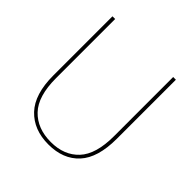

<svg xmlns="http://www.w3.org/2000/svg" viewBox="-188 -851 1004 1004"><g transform="rotate(45 314.5 -348.5)"><path d="M80 -267V-704H100V-267Q100 -133 158.5 -72Q217 -11 317 -11Q415 -11 472 -72Q529 -133 529 -267V-704H549V-267Q549 -127 487.5 -60Q426 7 317 7Q208 7 144 -60.5Q80 -128 80 -267Z"/></g></svg>

Font: SVN-Poppins Thin
Style: Regular
Weight: 100
Designer: Ninad Kale (Devanagari), Jonny Pinhorn (Latin)
Foundry: Indian Type Foundry
Version: Version 3.002 2017